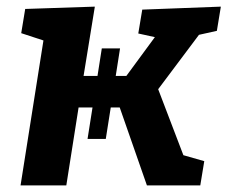

<svg xmlns="http://www.w3.org/2000/svg" viewBox="-20 -559 686 579"><path d="M634 -466 580 -454 457 -290 533 -91 596 -73 584 0H423L341 -235H314L299 -140H244L259 -235H217L180 0H42L111 -437L44 -459L56 -532L266 -539L232 -330H274L287 -413H342L329 -330H361L447 -447L397 -458L409 -530L646 -539Z"/></svg>

Font: Bitter Pro
Style: Bold Italic
Weight: 700
Italic angle: -9°
Designer: Sol Matas, and Bitter project Authors
Foundry: Sol Matas
Version: Version 1.010